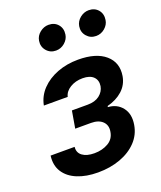

<svg xmlns="http://www.w3.org/2000/svg" viewBox="-143 -857 803 958"><g transform="rotate(-20 258.5 -377.5)"><path d="M17 -149.5H144.5Q141 -119.3 163.7 -102.5Q186.4 -85.6 227.3 -85.6Q268.8 -85.6 300.6 -103.9Q332.4 -122.2 338.1 -159.4Q344.1 -192.5 323.2 -213.1Q302.2 -233.7 262.1 -233.7H178.3L193.9 -324.9H277.7Q317.1 -324.9 340.9 -343.4Q364.7 -361.9 369.7 -389.9Q374.3 -420.5 355.6 -439.1Q337 -457.7 298.3 -457.7Q260.3 -457.7 231.9 -440.3Q203.5 -422.9 197.4 -395.6H70.7Q79.9 -443.2 113.6 -478.5Q147.4 -513.8 198.2 -533.2Q248.9 -552.6 308.6 -552.6Q404.1 -552.6 452.8 -510.5Q501.4 -468.4 490.1 -399.5Q482.6 -355.5 450.3 -326.3Q418 -297.2 369.3 -284.8L367.9 -279.1Q416.2 -276.3 443.4 -241.3Q470.5 -206.3 461.3 -151.3Q453.1 -101.2 418.5 -64.8Q383.9 -28.4 330.4 -8.9Q277 10.7 212 10.7Q149.1 10.7 102.8 -8.3Q56.5 -27.3 33.4 -63.2Q10.3 -99.1 17 -149.5ZM435.4 -632.5Q405.2 -632.5 386 -654.7Q366.8 -676.8 371.8 -707.4Q376.1 -732.6 397 -749.5Q418 -766.3 442.8 -766.3Q474.4 -766.3 492.7 -744.7Q511 -723 506 -691.4Q502.5 -667.6 482.1 -650Q461.6 -632.5 435.4 -632.5ZM222.3 -632.5Q192.1 -632.5 172.9 -654.8Q153.8 -677.2 158.7 -707.4Q162.6 -732.6 183.8 -749.5Q204.9 -766.3 229.8 -766.3Q261.4 -766.3 279.7 -744.7Q297.9 -723 293 -691.4Q289.4 -667.6 269 -650Q248.6 -632.5 222.3 -632.5Z"/></g></svg>

Font: Inter UI Semi Bold
Style: Italic
Weight: 600
Italic angle: -9.39999°
Designer: Rasmus Andersson
Foundry: rsms
Version: 3.2;8d6f07862